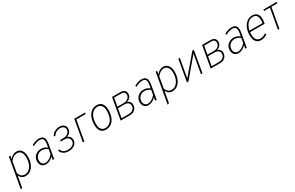

<svg xmlns="http://www.w3.org/2000/svg" viewBox="230 -2139 6088 3957"><g transform="rotate(-30 3274.0 -160.0)"><path d="M47 203 173 -511H209L196 -436Q264 -523 357 -523Q404.5 -523 439.5 -497.8Q474.5 -472.5 493.8 -426.8Q513 -381 513 -319Q513 -221.5 482.5 -147Q452 -72.5 398.2 -30.2Q344.5 12 274 12Q224.5 12 187.2 -14Q150 -40 135 -85L87 185ZM275 -24Q333.5 -24 378.8 -61.2Q424 -98.5 449.5 -164.2Q475 -230 475 -315Q475 -396 442.2 -441.5Q409.5 -487 350 -487Q306.5 -487 263.2 -461Q220 -435 189 -389L144 -132Q160 -79.5 193.5 -51.8Q227 -24 275 -24Z M758.5 12Q696.5 12 660.5 -26Q624.5 -64 624.5 -130Q624.5 -184 650.5 -226.2Q676.5 -268.5 721.8 -292.8Q767 -317 824.5 -317Q864.5 -317 898.5 -304.2Q932.5 -291.5 964.5 -265L976.5 -330Q992.5 -414 971 -452Q949.5 -490 886.5 -490Q853 -490 811.8 -477Q770.5 -464 725.5 -439L718.5 -471Q768 -498 809.5 -510.5Q851 -523 887.5 -523Q940.5 -523 972 -502.2Q1003.5 -481.5 1013.8 -440.5Q1024 -399.5 1013.5 -338L954.5 0H918.5L931.5 -75Q892.5 -32.5 848.8 -10.2Q805 12 758.5 12ZM760.5 -21Q806.5 -21 850.5 -46Q894.5 -71 939.5 -122L959.5 -233Q927.5 -258 892.8 -270.5Q858 -283 822.5 -283Q777.5 -283 742 -262.8Q706.5 -242.5 686 -208Q665.5 -173.5 665.5 -130Q665.5 -80 691.2 -50.5Q717 -21 760.5 -21Z M1299.5 12Q1227.5 12 1179 -19.2Q1130.5 -50.5 1112.5 -109L1145.5 -119Q1176 -22 1300.5 -22Q1374 -22 1418.2 -55.8Q1462.5 -89.5 1462.5 -145Q1462.5 -192.5 1428.5 -217.8Q1394.5 -243 1330.5 -243H1252.5L1258.5 -277H1334.5Q1400 -277 1442.8 -311.2Q1485.5 -345.5 1485.5 -397Q1485.5 -440 1455.5 -464.5Q1425.5 -489 1373.5 -489Q1324 -489 1282 -465.5Q1240 -442 1211.5 -396L1182.5 -412Q1212.5 -464 1265.2 -493.5Q1318 -523 1379.5 -523Q1445 -523 1482.8 -489.2Q1520.5 -455.5 1520.5 -397Q1520.5 -348.5 1491.2 -312.8Q1462 -277 1409.5 -261Q1450 -252 1473.8 -221Q1497.5 -190 1497.5 -144Q1497.5 -97.5 1472.5 -62.5Q1447.5 -27.5 1403 -7.8Q1358.5 12 1299.5 12Z M1638.5 0 1728.5 -511H1985.5L1980.5 -478H1759.5L1674.5 0Z M2184.5 12Q2107.5 12 2065.5 -41Q2023.5 -94 2023.5 -193Q2023.5 -293 2053.8 -367.2Q2084 -441.5 2139 -482.2Q2194 -523 2268.5 -523Q2346 -523 2388.8 -469.8Q2431.5 -416.5 2431.5 -321Q2431.5 -219 2401.5 -144.2Q2371.5 -69.5 2316 -28.8Q2260.5 12 2184.5 12ZM2190.5 -24Q2251.5 -24 2297 -60Q2342.5 -96 2367.5 -161.5Q2392.5 -227 2392.5 -315Q2392.5 -397 2359.5 -442Q2326.5 -487 2265.5 -487Q2203.5 -487 2158 -450.8Q2112.5 -414.5 2087.5 -348.2Q2062.5 -282 2062.5 -192Q2062.5 -111 2095.8 -67.5Q2129 -24 2190.5 -24Z M2537.5 0 2627.5 -511H2827.5Q2875 -511 2902.5 -495.2Q2930 -479.5 2941.8 -454Q2953.5 -428.5 2953.5 -400Q2953.5 -349 2920 -312Q2886.5 -275 2834.5 -266Q2873.5 -261.5 2900.5 -231.5Q2927.5 -201.5 2927.5 -155Q2927.5 -121.5 2911.5 -85.5Q2895.5 -49.5 2857 -24.8Q2818.5 0 2751.5 0ZM2579.5 -33H2757.5Q2804 -33 2833.8 -51.2Q2863.5 -69.5 2877.5 -97.2Q2891.5 -125 2891.5 -154Q2891.5 -178 2880.2 -199.8Q2869 -221.5 2842.5 -235.2Q2816 -249 2770.5 -249H2617.5ZM2623.5 -282H2774.5Q2839 -282 2878.2 -316.8Q2917.5 -351.5 2917.5 -400Q2917.5 -431.5 2897.2 -454.8Q2877 -478 2823.5 -478H2658.5Z M3199.5 12Q3137.5 12 3101.5 -26Q3065.5 -64 3065.5 -130Q3065.5 -184 3091.5 -226.2Q3117.5 -268.5 3162.8 -292.8Q3208 -317 3265.5 -317Q3305.5 -317 3339.5 -304.2Q3373.5 -291.5 3405.5 -265L3417.5 -330Q3433.5 -414 3412 -452Q3390.5 -490 3327.5 -490Q3294 -490 3252.8 -477Q3211.5 -464 3166.5 -439L3159.5 -471Q3209 -498 3250.5 -510.5Q3292 -523 3328.5 -523Q3381.5 -523 3413 -502.2Q3444.5 -481.5 3454.8 -440.5Q3465 -399.5 3454.5 -338L3395.5 0H3359.5L3372.5 -75Q3333.5 -32.5 3289.8 -10.2Q3246 12 3199.5 12ZM3201.5 -21Q3247.5 -21 3291.5 -46Q3335.5 -71 3380.5 -122L3400.5 -233Q3368.5 -258 3333.8 -270.5Q3299 -283 3263.5 -283Q3218.5 -283 3183 -262.8Q3147.5 -242.5 3127 -208Q3106.5 -173.5 3106.5 -130Q3106.5 -80 3132.2 -50.5Q3158 -21 3201.5 -21Z M3540.5 203 3666.5 -511H3702.5L3689.5 -436Q3757.5 -523 3850.5 -523Q3898 -523 3933 -497.8Q3968 -472.5 3987.2 -426.8Q4006.5 -381 4006.5 -319Q4006.5 -221.5 3976 -147Q3945.5 -72.5 3891.8 -30.2Q3838 12 3767.5 12Q3718 12 3680.8 -14Q3643.5 -40 3628.5 -85L3580.5 185ZM3768.5 -24Q3827 -24 3872.2 -61.2Q3917.5 -98.5 3943 -164.2Q3968.5 -230 3968.5 -315Q3968.5 -396 3935.8 -441.5Q3903 -487 3843.5 -487Q3800 -487 3756.8 -461Q3713.5 -435 3682.5 -389L3637.5 -132Q3653.5 -79.5 3687 -51.8Q3720.5 -24 3768.5 -24Z M4115 0 4205 -511H4241L4162 -66L4539 -511H4575L4485 0H4449L4528 -445L4151 0Z M4681 0 4771 -511H4971Q5018.5 -511 5046 -495.2Q5073.5 -479.5 5085.2 -454Q5097 -428.5 5097 -400Q5097 -349 5063.5 -312Q5030 -275 4978 -266Q5017 -261.5 5044 -231.5Q5071 -201.5 5071 -155Q5071 -121.5 5055 -85.5Q5039 -49.5 5000.5 -24.8Q4962 0 4895 0ZM4723 -33H4901Q4947.5 -33 4977.2 -51.2Q5007 -69.5 5021 -97.2Q5035 -125 5035 -154Q5035 -178 5023.8 -199.8Q5012.5 -221.5 4986 -235.2Q4959.5 -249 4914 -249H4761ZM4767 -282H4918Q4982.5 -282 5021.8 -316.8Q5061 -351.5 5061 -400Q5061 -431.5 5040.8 -454.8Q5020.5 -478 4967 -478H4802Z M5343 12Q5281 12 5245 -26Q5209 -64 5209 -130Q5209 -184 5235 -226.2Q5261 -268.5 5306.2 -292.8Q5351.5 -317 5409 -317Q5449 -317 5483 -304.2Q5517 -291.5 5549 -265L5561 -330Q5577 -414 5555.5 -452Q5534 -490 5471 -490Q5437.5 -490 5396.2 -477Q5355 -464 5310 -439L5303 -471Q5352.5 -498 5394 -510.5Q5435.5 -523 5472 -523Q5525 -523 5556.5 -502.2Q5588 -481.5 5598.2 -440.5Q5608.5 -399.5 5598 -338L5539 0H5503L5516 -75Q5477 -32.5 5433.2 -10.2Q5389.5 12 5343 12ZM5345 -21Q5391 -21 5435 -46Q5479 -71 5524 -122L5544 -233Q5512 -258 5477.2 -270.5Q5442.5 -283 5407 -283Q5362 -283 5326.5 -262.8Q5291 -242.5 5270.5 -208Q5250 -173.5 5250 -130Q5250 -80 5275.8 -50.5Q5301.5 -21 5345 -21Z M5879 12Q5826.5 12 5790.8 -11.8Q5755 -35.5 5736.5 -80.8Q5718 -126 5718 -191Q5718 -267 5737.2 -328Q5756.5 -389 5790.5 -432.8Q5824.5 -476.5 5869.5 -499.8Q5914.5 -523 5966 -523Q6009 -523 6043.8 -505.5Q6078.5 -488 6098.8 -450Q6119 -412 6119 -350Q6119 -330 6115.8 -305.2Q6112.5 -280.5 6105 -245H5760Q5752.5 -179.5 5761.8 -129.8Q5771 -80 5801.5 -52Q5832 -24 5888 -24Q5916.5 -24 5948 -35.2Q5979.5 -46.5 6010 -69L6029 -41Q5998.5 -18 5961.8 -3Q5925 12 5879 12ZM5765 -278H6074Q6083 -335.5 6077.5 -383.8Q6072 -432 6046 -461Q6020 -490 5967 -490Q5907.5 -490 5866.2 -459.8Q5825 -429.5 5800.2 -381Q5775.5 -332.5 5765 -278Z M6281 0 6366 -478H6226L6231 -511H6548L6543 -478H6402L6317 0Z"/></g></svg>

Font: Overpass Thin
Style: Italic
Weight: 250
Italic angle: -10°
Designer: Delve Withrington, Dave Bailey, Thomas Jockin
Foundry: Delve Fonts LLC
Version: Version 4.000